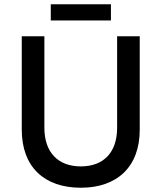

<svg xmlns="http://www.w3.org/2000/svg" viewBox="-20 -870 757 900"><path d="M218 -774H500V-850H218ZM359 10C528 10 635 -87 635 -262V-700H529V-271C529 -157 467 -90 359 -90C251 -90 188 -157 188 -271V-700H82V-262C82 -88 187 10 359 10Z"/></svg>

Font: Fixel Display Medium
Style: Regular
Weight: 500
Designer: AlfaBravo + MacPaw
Foundry: Kyrylo Tkachov, Marchela Mozhyna, Serhii Makarenko, Maria Weinstein, Zakhar Kryvoshyya
Version: Version 1.211